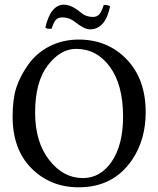

<svg xmlns="http://www.w3.org/2000/svg" viewBox="-20 -795 680 825"><path d="M378.9 -722.2Q396 -722.2 406 -732.7Q416 -743.2 425.8 -773.9Q441.9 -774.9 453.1 -768.1Q433.1 -668.9 366.2 -668.9Q342.3 -668.9 301.8 -701.2Q277.8 -720.2 248 -720.2Q229 -720.2 219.5 -709.2Q210 -698.2 202.1 -671.9Q183.1 -668.9 174.8 -676.8Q197.8 -774.9 254.9 -774.9Q287.1 -774.9 327.1 -741.2Q349.1 -722.2 378.9 -722.2ZM307.1 -585Q239.3 -585 185.1 -513.9Q130.9 -442.9 130.9 -311Q130.9 -185.1 191.4 -107.4Q252 -29.8 335.9 -29.8Q412.1 -29.8 460.4 -101.3Q508.8 -172.9 508.8 -293.9Q508.8 -430.2 452.4 -507.6Q396 -585 307.1 -585ZM606 -313Q606 -195.8 548.8 -109.9Q467.8 10.3 317.9 9.8Q196.8 9.8 115.5 -71.5Q34.2 -152.8 34.2 -293.9Q34.2 -369.1 50 -418Q65.9 -466.8 99.1 -514.2Q136.2 -567.4 193.1 -596.2Q250 -625 317.9 -625Q442.9 -625 524.4 -540Q606 -455.1 606 -313Z"/></svg>

Font: Linux Libertine Mono
Style: Mono
Weight: 400
Designer: Philipp H. Poll
Foundry: Philipp H. Poll
Version: Version 5.1.7 ; ttfautohint (v0.9)